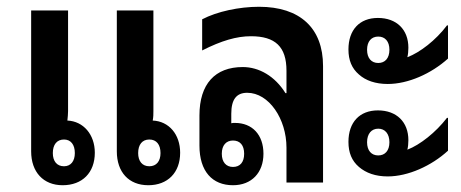

<svg xmlns="http://www.w3.org/2000/svg" viewBox="-20 -539 1362 567"><path d="M165 8C223 8 260 -29 260 -88C260 -142 226 -181 179 -183C180 -193 181 -202 181 -211V-508H72V-92C72 -31 108 8 165 8ZM418 8C475 8 512 -29 512 -88C512 -142 479 -181 431 -183C433 -193 433 -202 433 -211V-508H325V-92C325 -31 360 8 418 8ZM169 -48C148 -48 136 -63 136 -87C136 -112 148 -127 169 -127C189 -127 201 -112 201 -87C201 -63 189 -48 169 -48ZM421 -48C400 -48 388 -63 388 -87C388 -112 400 -127 421 -127C442 -127 454 -112 454 -87C454 -63 442 -48 421 -48Z M668 8C723 8 758 -29 758 -85C758 -141 725 -176 674 -176C670 -176 666 -176 663 -175V-203C663 -245 678 -265 710 -265C774 -265 826 -188 826 -103V0H934V-344C934 -456 866 -519 745 -519C686 -519 621 -505 577 -482V-390C634 -419 679 -432 721 -432C793 -432 826 -401 826 -330V-264H823C792 -314 745 -341 697 -341C615 -341 569 -291 569 -198V-109C569 -33 607 8 668 8ZM668 -46C648 -46 635 -60 635 -85C635 -110 648 -124 668 -124C689 -124 701 -110 701 -85C701 -60 689 -46 668 -46Z M1125 -291C1185 -291 1253 -321 1303 -366V-464H1300C1267 -420 1220 -384 1183 -370C1185 -378 1186 -388 1186 -398C1186 -452 1151 -486 1096 -486C1042 -486 1009 -451 1009 -393C1009 -361 1019 -337 1040 -319C1060 -301 1089 -291 1125 -291ZM1097 -353C1077 -353 1064 -367 1064 -392C1064 -417 1077 -431 1097 -431C1117 -431 1130 -417 1130 -392C1130 -367 1117 -353 1097 -353ZM1125 -18C1185 -18 1254 -49 1303 -94V-191H1300C1267 -148 1220 -111 1183 -97C1185 -105 1186 -115 1186 -125C1186 -179 1151 -213 1096 -213C1042 -213 1009 -178 1009 -120C1009 -88 1019 -64 1040 -46C1061 -28 1089 -18 1125 -18ZM1097 -80C1077 -80 1064 -94 1064 -119C1064 -144 1077 -159 1097 -159C1117 -159 1130 -144 1130 -119C1130 -94 1117 -80 1097 -80Z"/></svg>

Font: Noto Sans Thai Looped UI Narrow Medium
Style: Regular
Weight: 500
Width: 4
Designer: Cadson Demak Team
Foundry: Cadson Demak Co., Ltd.
Version: Version 1.000